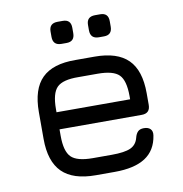

<svg xmlns="http://www.w3.org/2000/svg" viewBox="-76 -740 777 813"><g transform="rotate(-10 312.0 -334.0)"><path d="M153.5 -218V-190Q153.5 -123.5 178.5 -98.5Q203.5 -73.5 271 -73.5H353Q408 -73.5 433.8 -85.2Q459.5 -97 467 -126.5Q471 -143 479.8 -152Q488.5 -161 506 -161Q524.5 -161 534 -151.2Q543.5 -141.5 540.5 -123Q531 -60.5 484.2 -30.2Q437.5 0 353 0H271Q173.5 0 126.8 -46.5Q80 -93 80 -190V-305Q80 -404 126.8 -450.2Q173.5 -496.5 271 -495.5H353Q450.5 -495.5 497 -449.2Q543.5 -403 543.5 -305V-255Q543.5 -218 507 -218ZM271 -422Q203.5 -423 178.5 -398Q153.5 -373 153.5 -305V-291.5H470V-305Q470 -372.5 445.2 -397.2Q420.5 -422 353 -422ZM224.5 -573Q188 -573 188 -609.5V-632.5Q188 -668 224.5 -668H246.5Q281.5 -668 281.5 -632.5V-609.5Q281.5 -573 246.5 -573ZM385.5 -573Q349 -573 349 -609.5V-632.5Q349 -668 385.5 -668H407.5Q442.5 -668 442.5 -632.5V-609.5Q442.5 -573 407.5 -573Z"/></g></svg>

Font: Jura Light SemiBold
Style: Regular
Weight: 600
Version: Version 5.106